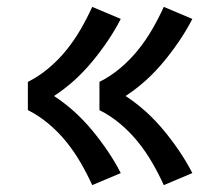

<svg xmlns="http://www.w3.org/2000/svg" viewBox="-20 -619 640 558"><path d="M456 -81Q441 -114 422.5 -146Q404 -178 381 -206.5Q358 -235 329.5 -259Q301 -283 269 -299V-381Q301 -397 329.5 -421Q358 -445 381 -473.5Q404 -502 422.5 -534Q441 -566 456 -599L539 -564Q522 -531 501 -500Q480 -469 456 -440Q432 -411 404.5 -386Q377 -361 345 -340Q377 -319 404.5 -294Q432 -269 456 -240Q480 -211 501 -180Q522 -149 539 -116ZM248 -81Q233 -114 214.5 -146Q196 -178 173 -206.5Q150 -235 121.5 -259Q93 -283 61 -299V-381Q93 -397 121.5 -421Q150 -445 173 -473.5Q196 -502 214.5 -534Q233 -566 248 -599L331 -564Q314 -531 293 -500Q272 -469 248 -440Q224 -411 196.5 -386Q169 -361 137 -340Q169 -319 196.5 -294Q224 -269 248 -240Q272 -211 293 -180Q314 -149 331 -116Z"/></svg>

Font: Iosevka Curly Slab MdEx
Style: Regular
Weight: 500
Width: 7
Monospace: yes
Designer: Belleve Invis
Foundry: Belleve Invis
Version: Version 11.1.0; ttfautohint (v1.8.3)